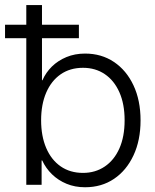

<svg xmlns="http://www.w3.org/2000/svg" viewBox="-39 -748 627 777"><path d="M305.2 9.8Q264.2 9.8 230.5 -4.2Q196.8 -18.1 171.6 -42.5Q146.5 -66.9 131.8 -98.6H129.4V0H67.4V-727.5H130.9V-423.3H132.8Q146.5 -454.6 171.1 -478.8Q195.8 -502.9 230 -517.1Q264.2 -531.2 305.2 -531.2Q371.6 -531.2 422.1 -497.3Q472.7 -463.4 501.2 -402.6Q529.8 -341.8 529.8 -260.7Q529.8 -180.2 501.2 -119.1Q472.7 -58.1 422.4 -24.2Q372.1 9.8 305.2 9.8ZM296.9 -48.3Q346.7 -48.3 384.8 -74Q422.9 -99.6 444.1 -147.2Q465.3 -194.8 465.3 -261.2Q465.3 -327.1 444.1 -374.8Q422.9 -422.4 385 -448Q347.2 -473.6 296.9 -473.6Q244.6 -473.6 206.5 -447.3Q168.5 -420.9 147.9 -373Q127.4 -325.2 127.4 -261.2Q127.4 -197.3 147.9 -149.2Q168.5 -101.1 206.5 -74.7Q244.6 -48.3 296.9 -48.3ZM-18.6 -593.3V-647.9H280.3V-593.3Z"/></svg>

Font: Inter 28pt Light
Style: Regular
Weight: 300
Designer: Rasmus Andersson
Foundry: rsms
Version: Version 4.001;git-66647c0bb